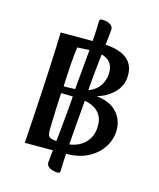

<svg xmlns="http://www.w3.org/2000/svg" viewBox="-128 -857 877 1059"><g transform="rotate(15 311.0 -327.5)"><path d="M85.8 0Q87.2 -16.5 89.5 -55.3Q91.9 -94 95.4 -147.9Q98.9 -201.9 102.4 -265.1Q105.9 -328.4 109.4 -394.3Q112.9 -460.2 115.6 -523.4Q118.3 -586.5 119.6 -639H345.7Q440.8 -639 490.3 -606.4Q539.7 -573.9 539.7 -507.5Q539.7 -468.3 523.9 -440.2Q508.2 -412.2 484.9 -393.5Q461.7 -374.9 439.1 -364.7Q416.5 -354.6 402.2 -350.3Q478.2 -343.3 517.7 -301.1Q557.2 -258.9 557.2 -198.8Q557.2 -147.8 529.4 -102.5Q501.5 -57.1 448.4 -28.6Q395.3 0 318.6 0ZM294.9 -52.8Q341.5 -52.8 376.8 -69.8Q412 -86.9 431.7 -118.7Q451.5 -150.6 451.5 -194.7Q451.5 -231.6 437 -254.8Q422.5 -278 399.5 -290.9Q376.5 -303.7 350.2 -308.7Q323.9 -313.8 300.2 -314.4Q270.5 -316 248.3 -316.1Q226 -316.3 208.6 -316.3Q207.6 -298.4 206.3 -271.1Q204.9 -243.7 203.6 -212.2Q202.2 -180.6 201.6 -150.9Q200.9 -121.1 200.6 -98.4Q200.3 -80 206.8 -69.8Q213.2 -59.7 234 -56.2Q254.7 -52.8 294.9 -52.8ZM212.3 -356.1Q282.5 -356.1 323.4 -364.2Q364.3 -372.3 391 -394.2Q411.7 -411.2 423.6 -437.7Q435.6 -464.2 435.6 -493.1Q435.6 -541.9 404.5 -564.4Q373.5 -586.9 312.7 -586.9Q300.3 -586.9 276.8 -585.5Q253.3 -584.1 229.1 -582.7Q226.5 -568.2 224 -542.6Q221.5 -517 219.1 -485.2Q216.8 -453.4 215.1 -420.1Q213.4 -386.7 212.3 -356.1ZM300.5 112Q287.3 112 273 107.6Q258.6 103.2 248.9 94.5Q239.1 85.7 239.1 71.8Q239.1 68.5 241.8 42.7Q244.5 16.9 248.5 -23.3Q252.6 -63.6 257.4 -111.1Q262.3 -158.7 266.7 -205.7Q271 -252.7 274 -292.2Q277 -331.7 277.6 -355.5Q277.9 -364.6 281 -397.8Q284 -430.9 288.4 -478.4Q292.8 -525.9 297.2 -577.2Q301.5 -628.5 304.4 -674.8Q307.3 -721 307.3 -751.2Q307.3 -759.8 310.4 -763.2Q313.5 -766.6 324.3 -766.6H325.3Q338.4 -766.6 352.4 -762.5Q366.5 -758.5 376 -749.4Q385.6 -740.3 385.6 -726.3Q385.6 -723 382.9 -699Q380.2 -675 376.1 -638Q371.9 -601.1 366.8 -557.4Q361.8 -513.8 357.6 -470.4Q353.4 -427.1 350.4 -389.7Q347.4 -352.3 346.8 -328.5Q346.8 -322.2 344.6 -295.4Q342.4 -268.7 338.9 -229.7Q335.3 -190.7 332 -145Q328.6 -99.3 325.2 -53.7Q321.8 -8 319.6 31.2Q317.4 70.4 317.4 96.7Q317.4 105.3 314.3 108.6Q311.2 112 300.5 112Z"/></g></svg>

Font: Briem Hand Thin
Style: Regular
Weight: 100
Designer: Gunnlaugur SE Briem, Eben Sorkin
Foundry: Sorkin Type Co.
Version: Version 1.003